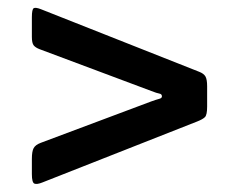

<svg xmlns="http://www.w3.org/2000/svg" viewBox="-20 -629 600 482"><path d="M360 -400.5 79.5 -505.5Q69 -509.5 64.5 -515.2Q60 -521 60 -536.5V-585.5Q60 -606 64.8 -608.5Q69.5 -611 82.5 -606L479.5 -449Q491.5 -444.5 495.8 -437Q500 -429.5 500 -412.5V-361.5Q500 -340.5 494.5 -335Q489 -329.5 475 -324L86.5 -171Q73 -165.5 66.5 -168Q60 -170.5 60 -192V-230Q60 -249 64.5 -257.2Q69 -265.5 82.5 -270.5L360 -374.5Q372.5 -379 379.5 -380.8Q386.5 -382.5 386.5 -387Q386.5 -393 380.2 -394Q374 -395 360 -400.5Z"/></svg>

Font: Besley* Heavy
Style: Regular
Weight: 800
Designer: Owen Earl
Foundry: indestructible type*
Version: Version 3.000; ttfautohint (v1.8.3)